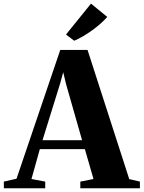

<svg xmlns="http://www.w3.org/2000/svg" viewBox="-68 -1014 773 1034"><path d="M21 -51.5 256.5 -745H403.5L628 -49.5L685.5 -36V0H364.5V-36L435.5 -50L389 -211H146.5L101.5 -50L175.5 -36V0H-47L-47.5 -36ZM374 -259 287.5 -562 272.5 -625 255 -561.5 161 -259ZM331 -795 287.5 -828 422 -994.5 509.5 -923Q494.5 -905.5 474 -887.2Q453.5 -869 430 -852Q406.5 -835 381.8 -820.2Q357 -805.5 332.5 -795Z"/></svg>

Font: Merriweather 96pt ExtraBold
Style: Regular
Weight: 800
Version: Version 2.100